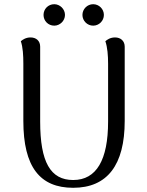

<svg xmlns="http://www.w3.org/2000/svg" viewBox="-20 -880 698 913"><path d="M238 -758C265 -758 289 -781 289 -809C289 -837 265 -860 238 -860C209 -860 187 -837 187 -809C187 -781 209 -758 238 -758ZM423 -758C451 -758 474 -781 474 -809C474 -837 451 -860 423 -860C395 -860 372 -837 372 -809C372 -781 395 -758 423 -758ZM573 -658C573 -686 553 -702 527 -702C504 -702 489 -691 481 -684C491 -655 494 -616 494 -577V-302C494 -120 439 -24 328 -24C220 -24 171 -109 171 -302V-658C171 -686 152 -702 125 -702C103 -702 87 -691 79 -684C89 -655 91 -616 91 -577V-305C91 -86 170 13 328 13C490 13 573 -95 573 -305Z"/></svg>

Font: Arima Koshi
Style: Regular
Weight: 400
Designer: Joana Correia and Natanael Gama
Foundry: NDISCOVER
Version: Version 1.019;PS 001.019;hotconv 1.0.88;makeotf.lib2.5.64775